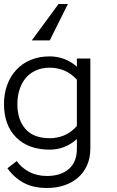

<svg xmlns="http://www.w3.org/2000/svg" viewBox="-21 -748 587 961"><path d="M138.2 -545.9 272 -728H318.8L228 -545.9ZM431.2 -4.9Q431.2 42 415 78.6Q398.9 115.2 369.9 140.6Q340.8 166 301.5 179.4Q262.2 192.9 213.9 192.9Q146 192.9 98.4 167.5Q50.8 142.1 16.1 94.2L63 58.1Q84 89.8 123.5 111.3Q163.1 132.8 213.9 132.8Q283.2 132.8 323.5 97.9Q363.8 63 363.8 -2.9V-51.8Q304.2 1 228 1Q121.1 1 60.1 -60.1Q-1 -121.1 -1 -227.1Q-1 -278.8 14.9 -322.5Q30.8 -366.2 60.3 -398.2Q89.8 -430.2 132.3 -448Q174.8 -465.8 228 -465.8Q265.1 -465.8 300 -452.9Q335 -439.9 363.8 -414.1V-455.1H431.2ZM363.8 -349.1Q335 -380.9 300.5 -395Q266.1 -409.2 228 -409.2Q188 -409.2 157.5 -395Q127 -380.9 106.9 -356.4Q86.9 -332 76.4 -298.6Q65.9 -265.1 65.9 -227.1Q65.9 -148.9 106.4 -102.5Q147 -56.2 228 -56.2Q266.1 -56.2 300.5 -70.6Q335 -85 363.8 -117.2Z"/></svg>

Font: Anonymous Pro
Style: Regular
Weight: 400
Monospace: yes
Designer: Mark Simonson
Version: Version 1.003